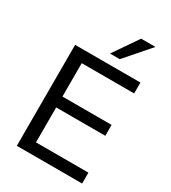

<svg xmlns="http://www.w3.org/2000/svg" viewBox="-222 -1049 1034 1161"><g transform="rotate(30 295.0 -468.5)"><path d="M86 0V-705H542V-629H176V-396H519V-320H176V-76H542V0ZM295 -765 413 -937H513L363 -765Z"/></g></svg>

Font: Mulish Medium
Style: Regular
Weight: 500
Designer: Vernon Adams
Foundry: Vernon Adams
Version: Version 3.603; ttfautohint (v1.8.3)